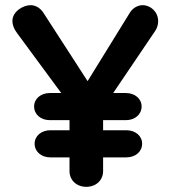

<svg xmlns="http://www.w3.org/2000/svg" viewBox="-20 -723 665 743"><path d="M469 -114C504 -114 530 -136 530 -167C530 -197 504 -219 469 -219H379V-258H467C502 -258 528 -280 528 -311C528 -341 502 -363 467 -363H418L581 -604C589 -616 592 -629 592 -641C592 -677 563 -703 532 -703C514 -703 494 -693 482 -673L319 -409L147 -675C134 -694 116 -703 98 -703C69 -703 28 -678 28 -642C28 -628 33 -612 46 -595L217 -363H173C138 -363 112 -341 112 -311C112 -280 138 -258 173 -258H249V-219H175C140 -219 114 -197 114 -167C114 -136 140 -114 175 -114H249V-61C249 -26 276 0 314 0C352 0 379 -26 379 -61V-114Z"/></svg>

Font: Hotpoint
Style: Bold
Weight: 700
Designer: Andrew Paglinawan, Luciano Perondi, Riccardo Olocco
Foundry: CAST Cooperativa Anonima Servizi Tipografici
Version: Version 1.000;PS 2.1;hotconv 16.6.51;makeotf.lib2.5.65220